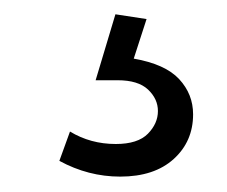

<svg xmlns="http://www.w3.org/2000/svg" viewBox="-20 -26 310 262"><path d="M144 215Q100.5 215 61 193.5L75.5 153.5Q103.5 170.5 138 170.5Q168 170.5 181.8 156.5Q195.5 142.5 195.5 125.5Q195.5 109 182 96.2Q168.5 83.5 140.5 83.5H110.5L137.5 -6.5L180 0L162.5 54Q205.5 61.5 224.5 82Q243.5 102.5 243.5 130Q243.5 167 217 191Q190.5 215 144 215Z"/></svg>

Font: Argentum Novus Light
Style: Regular
Weight: 300
Designer: Julieta Ulanovsky (font) & Cristiano Sobral (main changes)
Foundry: Julieta Ulanovsky (font) & Cristiano Sobral (main changes)
Version: Version 3.00;November 27, 2020;FontCreator 13.0.0.2655 64-bi